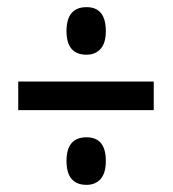

<svg xmlns="http://www.w3.org/2000/svg" viewBox="-20 -621 483 537"><path d="M222 -468Q166 -468 166 -534Q166 -601 222 -601Q276 -601 276 -534Q276 -501 261.5 -484.5Q247 -468 222 -468ZM31 -313V-393H410V-313ZM222 -104Q166 -104 166 -171Q166 -237 222 -237Q276 -237 276 -171Q276 -137 261.5 -120.5Q247 -104 222 -104Z"/></svg>

Font: Noto Sans ExtraCondensed Medium
Style: Regular
Weight: 500
Width: 2
Designer: Monotype Design Team
Foundry: Monotype Imaging Inc.
Version: Version 2.013; ttfautohint (v1.8.4.7-5d5b)